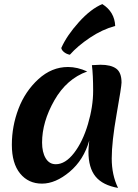

<svg xmlns="http://www.w3.org/2000/svg" viewBox="-20 -887 675 940"><path d="M280 -652Q307 -713 366 -778.5Q425 -844 481 -867Q541 -829 544 -760Q481 -743 420.5 -702.5Q360 -662 322 -619Q306 -622 294 -631.5Q282 -641 280 -652ZM186 -189Q186 -142 203.5 -112.5Q221 -83 253 -83Q300 -83 342.5 -138Q385 -193 410.5 -279Q436 -365 436 -442.5Q436 -520 430 -568Q460 -570 472 -570Q523 -570 549 -551Q575 -532 575 -483Q575 -464 551 -328.5Q527 -193 527 -111.5Q527 -30 558 33Q483 20 448 -22.5Q413 -65 413 -145Q413 -159 417 -199Q390 -104 321 -46Q252 12 185.5 12Q119 12 78.5 -37.5Q38 -87 38 -178Q38 -269 70.5 -354.5Q103 -440 168 -499.5Q233 -559 313 -559Q359 -559 407 -537Q306 -501 246 -395.5Q186 -290 186 -189Z"/></svg>

Font: Merienda One
Style: Regular
Weight: 400
Designer: Eduardo Rodriguez Tunni
Foundry: Eduardo Rodriguez Tunni
Version: Version 1.001